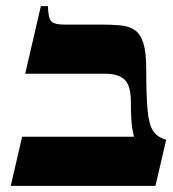

<svg xmlns="http://www.w3.org/2000/svg" viewBox="-20 -605 563 625"><path d="M456 -380Q456 -293 460.5 -245.5Q465 -198 479 -178Q493 -158 521 -150L486 0H15L52 -160H416Q409 -189 407.5 -217Q406 -245 406 -273Q406 -326 386 -345.5Q366 -365 321 -365H62L113 -585H136Q137 -545 147.5 -535Q158 -525 188 -525H309Q344 -525 371.5 -522.5Q399 -520 418 -507.5Q437 -495 446.5 -465Q456 -435 456 -380Z"/></svg>

Font: Bona Nova
Style: Bold
Weight: 700
Designer: Mateusz Machalski
Foundry: Capitalics
Version: Version 4.001; ttfautohint (v1.8.3)